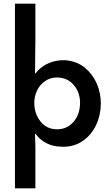

<svg xmlns="http://www.w3.org/2000/svg" viewBox="-20 -794 605 1053"><path d="M292 -369Q349 -369 384 -328.5Q419 -288 419 -230Q419 -168 384 -126.5Q349 -85 293 -85Q236 -85 202 -128Q168 -171 168 -230Q168 -266 183.5 -298Q199 -330 227.5 -349.5Q256 -369 292 -369ZM62 239H174V14L172 -60H175Q198 -28 233.5 -9.5Q269 9 309 10Q315 11 326 11Q389 11 436 -22.5Q483 -56 508 -110.5Q533 -165 533 -227Q533 -284 511 -335Q489 -386 448 -420.5Q407 -455 352 -462Q345 -464 330 -464Q316 -464 308 -463Q267 -459 232.5 -440.5Q198 -422 174 -391H172Q172 -452 173 -482Q173 -540 174 -568V-774H62Z"/></svg>

Font: Geom Medium
Style: Bold
Weight: 500
Version: Version 1.102